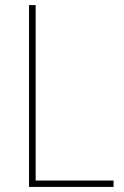

<svg xmlns="http://www.w3.org/2000/svg" viewBox="-20 -734 486 754"><path d="M94 0H426V-25H120V-714H94Z"/></svg>

Font: Noto Sans Devanagari SemiCondensed Thin
Style: Regular
Weight: 100
Width: 4
Designer: Jelle Bosma - Monotype Design Team
Foundry: Monotype Imaging Inc.
Version: Version 2.004